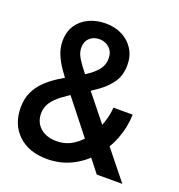

<svg xmlns="http://www.w3.org/2000/svg" viewBox="-131 -821 878 942"><g transform="rotate(20 308.0 -350.0)"><path d="M216 12Q122 12 66 -41Q10 -94 10 -182Q10 -229 26.8 -264Q43.5 -299 71.2 -325.5Q99 -352 132.2 -373.2Q165.5 -394.5 198.5 -412.5Q234 -431.5 264.8 -452Q295.5 -472.5 314.5 -497.2Q333.5 -522 333.5 -554Q333.5 -589.5 311.5 -609.2Q289.5 -629 260 -629Q228.5 -629 208.8 -610.2Q189 -591.5 189 -559.5Q189 -541 197 -522.5Q205 -504 224.8 -477.2Q244.5 -450.5 280 -407L607 0H473.5L198.5 -348.5Q166.5 -388.5 142.5 -423Q118.5 -457.5 105 -490.2Q91.5 -523 91.5 -558.5Q91.5 -607.5 114.2 -641.8Q137 -676 176 -694Q215 -712 262.5 -712Q311 -712 349 -692.5Q387 -673 409 -637.8Q431 -602.5 431 -555.5Q431 -504 406.8 -467.5Q382.5 -431 342.5 -402Q302.5 -373 256 -345.5Q210.5 -318.5 179 -294.8Q147.5 -271 130.8 -245.8Q114 -220.5 114 -189Q114 -142.5 146 -114.5Q178 -86.5 231 -86.5Q279 -86.5 316.5 -110.8Q354 -135 380.2 -173Q406.5 -211 421.2 -254.5Q436 -298 438 -336.5H538.5Q536.5 -269 512.2 -206.8Q488 -144.5 445 -95Q402 -45.5 344 -16.8Q286 12 216 12Z"/></g></svg>

Font: Overpass Mono SemiBold
Style: Regular
Weight: 600
Monospace: yes
Designer: Delve Withrington, Dave Bailey
Foundry: Delve Fonts LLC
Version: Version 4.000